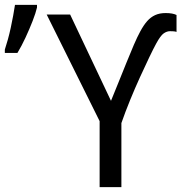

<svg xmlns="http://www.w3.org/2000/svg" viewBox="-60 -774 755 794"><path d="M399 -357Q414 -394 430.5 -434.5Q447 -475 463 -515Q479 -555 493.5 -588.5Q508 -622 520 -644Q534 -670 548.5 -686.5Q563 -703 581.5 -711.5Q600 -720 625 -720Q640 -720 651 -718Q662 -716 670 -712V-642Q665 -644 657.5 -644.5Q650 -645 643 -645Q630 -645 617 -636Q604 -627 586 -594Q575 -574 557.5 -537.5Q540 -501 519 -455Q498 -409 478 -360Q458 -311 442 -265V0H352V-273L133 -714H230ZM-40 -569Q-34 -587 -27.5 -610.5Q-21 -634 -15.5 -659.5Q-10 -685 -5.5 -709.5Q-1 -734 2 -754H93V-743Q88 -721 75 -687.5Q62 -654 45.5 -618.5Q29 -583 12 -555H-40Z"/></svg>

Font: Noto Sans Display
Style: Regular
Weight: 400
Designer: Monotype Design Team
Foundry: Monotype Imaging Inc.
Version: Version 2.003